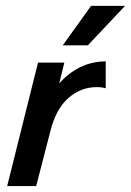

<svg xmlns="http://www.w3.org/2000/svg" viewBox="-20 -628 442 648"><path d="M4.2 0 108.3 -416.7H197.2L179.9 -346.5Q210.4 -381.2 250.3 -401Q290.3 -420.8 336.8 -420.8V-329.9Q324.3 -334 306.9 -334Q252.8 -334 210.8 -297.2Q168.8 -260.4 150 -185.4L102.1 0ZM191.7 -475 287.5 -608.3H402.1L276.4 -475Z"/></svg>

Font: Afacad Medium
Style: Italic
Weight: 500
Italic angle: -14°
Designer: Kristian Moeller
Foundry: Dicotype
Version: Version 1.000; ttfautohint (v1.8.4.7-5d5b)